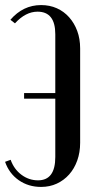

<svg xmlns="http://www.w3.org/2000/svg" viewBox="-25 -728 371 757"><path d="M291 -165Q291 -127 279.5 -95Q268 -63 247.5 -40Q227 -17 199 -4Q171 9 137 9Q87 9 49 -17.5Q11 -44 -5 -90L17 -98Q30 -61 59.5 -39Q89 -17 125 -17Q193 -17 193 -109V-339H70V-361H193V-593Q193 -682 123 -682Q76 -682 34 -636L16 -650Q66 -708 137 -708Q171 -708 199 -695.5Q227 -683 247.5 -660Q268 -637 279.5 -606Q291 -575 291 -537Z"/></svg>

Font: Moniqa Narrow Heading
Style: Bold
Weight: 700
Width: 4
Designer: Rajesh Rajput
Foundry: Rajesh Rajput
Version: Version 1.000